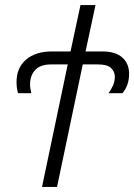

<svg xmlns="http://www.w3.org/2000/svg" viewBox="-20 -734 527 754"><path d="M145 0H204L305 -481H365Q402 -481 416.5 -466.5Q431 -452 431 -433Q431 -413 422.5 -395.5Q414 -378 406 -368H461Q487 -399 487 -444Q487 -484 460.5 -508Q434 -532 382 -532H316L355 -714H296L257 -532H184Q120 -532 82.5 -500Q45 -468 45 -412Q45 -386 51 -368H103Q102 -373 100 -382.5Q98 -392 98 -402Q98 -437 118 -459Q138 -481 181 -481H246Z"/></svg>

Font: Noto Sans UI Light
Style: Italic
Weight: 300
Italic angle: -12°
Designer: Monotype Design Team
Foundry: Monotype Imaging Inc.
Version: Version 1.901